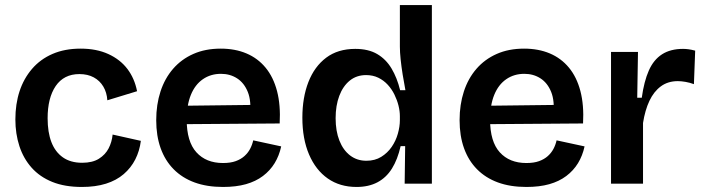

<svg xmlns="http://www.w3.org/2000/svg" viewBox="-20 -729 2796 762"><path d="M305 13Q237 13 187.5 -7Q138 -27 105.5 -63.5Q73 -100 57 -149Q41 -198 41 -255Q41 -316 57.5 -366.5Q74 -417 107 -455.5Q140 -494 188.5 -515Q237 -536 300 -536Q363 -536 410 -514.5Q457 -493 485.5 -455.5Q514 -418 524 -367L406 -331Q404 -362 390 -385.5Q376 -409 352 -422Q328 -435 295 -435Q264 -435 240.5 -423Q217 -411 201 -387.5Q185 -364 177 -332Q169 -300 169 -260Q169 -204 184 -165Q199 -126 229.5 -104.5Q260 -83 306 -83Q347 -83 372.5 -99Q398 -115 411 -140Q424 -165 427 -195L539 -170Q534 -130 517 -96.5Q500 -63 471 -38Q442 -13 400.5 0Q359 13 305 13Z M865 13Q801 13 752 -5Q703 -23 669 -57.5Q635 -92 617.5 -141Q600 -190 600 -252Q600 -314 617 -366Q634 -418 667 -456Q700 -494 747.5 -515Q795 -536 856 -536Q913 -536 958 -517Q1003 -498 1034 -460.5Q1065 -423 1079.5 -367.5Q1094 -312 1090 -239L681 -236V-309L1015 -313L972 -272Q978 -328 963.5 -364Q949 -400 921 -418Q893 -436 857 -436Q816 -436 785 -414.5Q754 -393 737.5 -352.5Q721 -312 721 -254Q721 -167 759.5 -124.5Q798 -82 865 -82Q895 -82 915.5 -89.5Q936 -97 950 -109.5Q964 -122 972.5 -138Q981 -154 985 -172L1096 -148Q1088 -111 1070 -81.5Q1052 -52 1023.5 -30.5Q995 -9 956 2Q917 13 865 13Z M1395 13Q1329 13 1281 -20.5Q1233 -54 1206.5 -116Q1180 -178 1180 -262Q1180 -342 1204 -403.5Q1228 -465 1274.5 -500Q1321 -535 1390 -535Q1442 -535 1477 -514.5Q1512 -494 1534 -457Q1556 -420 1568 -371H1589Q1583 -402 1578 -433.5Q1573 -465 1570 -493.5Q1567 -522 1567 -544V-709H1694V-254V0H1586L1588 -149H1570Q1558 -96 1535.5 -60Q1513 -24 1478 -5.5Q1443 13 1395 13ZM1434 -91Q1468 -91 1493 -106.5Q1518 -122 1534.5 -146Q1551 -170 1559 -198.5Q1567 -227 1567 -252V-268Q1567 -288 1561.5 -310Q1556 -332 1545.5 -353.5Q1535 -375 1519 -392.5Q1503 -410 1481.5 -420.5Q1460 -431 1433 -431Q1395 -431 1368 -409Q1341 -387 1326.5 -348.5Q1312 -310 1312 -260Q1312 -209 1327 -171Q1342 -133 1369.5 -112Q1397 -91 1434 -91Z M2069 13Q2005 13 1956 -5Q1907 -23 1873 -57.5Q1839 -92 1821.5 -141Q1804 -190 1804 -252Q1804 -314 1821 -366Q1838 -418 1871 -456Q1904 -494 1951.5 -515Q1999 -536 2060 -536Q2117 -536 2162 -517Q2207 -498 2238 -460.5Q2269 -423 2283.5 -367.5Q2298 -312 2294 -239L1885 -236V-309L2219 -313L2176 -272Q2182 -328 2167.5 -364Q2153 -400 2125 -418Q2097 -436 2061 -436Q2020 -436 1989 -414.5Q1958 -393 1941.5 -352.5Q1925 -312 1925 -254Q1925 -167 1963.5 -124.5Q2002 -82 2069 -82Q2099 -82 2119.5 -89.5Q2140 -97 2154 -109.5Q2168 -122 2176.5 -138Q2185 -154 2189 -172L2300 -148Q2292 -111 2274 -81.5Q2256 -52 2227.5 -30.5Q2199 -9 2160 2Q2121 13 2069 13Z M2405 0V-263V-523H2512L2509 -341H2527Q2536 -406 2555 -449Q2574 -492 2607.5 -513.5Q2641 -535 2691 -535Q2701 -535 2712.5 -533.5Q2724 -532 2739 -528L2734 -395Q2718 -401 2701 -404Q2684 -407 2670 -407Q2631 -407 2603 -386.5Q2575 -366 2557.5 -329Q2540 -292 2532 -241V0Z"/></svg>

Font: Bricolage Grotesque 18pt SemiBold
Style: Regular
Weight: 600
Version: Version 1.001;gftools[0.9.33.dev8+g029e19f]